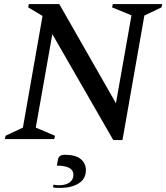

<svg xmlns="http://www.w3.org/2000/svg" viewBox="-20 -680 813 939"><path d="M4 0 7 -16 92 -56 188 -602 118 -644 121 -660H270L547 -175L623 -605L528 -644L532 -660H773L770 -644L686 -604L579 5H534L236 -513L155 -56L249 -16L245 0ZM275 239Q267 239 256.5 238.5Q246 238 239 236L242 223Q256 226 267 226Q301 226 320 212.5Q339 199 339 175Q339 130 258 130L264 98Q266 89 273.5 83Q281 77 298 77Q350 77 375 98Q400 119 400 152Q400 195 364.5 217Q329 239 275 239Z"/></svg>

Font: Spectral SC Medium
Style: Italic
Weight: 500
Italic angle: -10°
Designer: Jean-Baptiste Levee
Foundry: Production Type
Version: Version 2.001